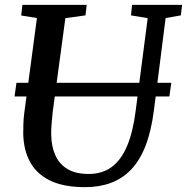

<svg xmlns="http://www.w3.org/2000/svg" viewBox="-20 -763 772 793"><path d="M664 -688.5 615.5 -306Q604.5 -220.5 580.8 -160Q557 -99.5 521 -62.2Q485 -25 437.5 -7.5Q390 10 332 10Q242.5 10 186.5 -17.5Q130.5 -45 104 -94.5Q77.5 -144 76 -209Q76 -228 76.5 -248.5Q77 -269 79.5 -290.5L132.5 -688.5L67.5 -699L72.5 -743H338L333 -699.5L250 -688L197.5 -299.5Q194.5 -272 192.8 -248.2Q191 -224.5 191.5 -205Q192.5 -157.5 208.8 -121.2Q225 -85 258.8 -64.8Q292.5 -44.5 346.5 -44.5Q402 -44.5 441.2 -73.2Q480.5 -102 505 -160.2Q529.5 -218.5 540.5 -306.5L590 -688L521 -699.5L525.5 -743H732L727 -699.5ZM687.5 -421 679.5 -364.5H40L48 -421Z"/></svg>

Font: Merriweather 24pt Medium
Style: Italic
Weight: 500
Italic angle: -7.8°
Version: Version 2.101